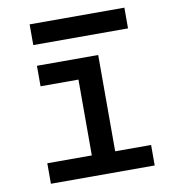

<svg xmlns="http://www.w3.org/2000/svg" viewBox="-80 -770 745 838"><g transform="rotate(-10 293.0 -350.5)"><path d="M78.1 0V-90.8H275.4V-426.8H107.4V-517.6H378.9V-90.8H538.1V0ZM107.4 -609.4V-701.2H527.3V-609.4Z"/></g></svg>

Font: CaskaydiaMono NF
Style: Regular
Weight: 400
Designer: Aaron Bell
Foundry: Saja Typeworks
Version: Version 2111.001; ttfautohint (v1.8.4);Nerd Fonts 3.1.1